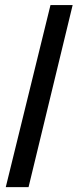

<svg xmlns="http://www.w3.org/2000/svg" viewBox="-20 -745 318 778"><path d="M274.4 -724.6 95.7 13.2H3.4L184.6 -724.6Z"/></svg>

Font: Arimo Medium
Style: Regular
Weight: 500
Designer: Steve Matteson
Foundry: Monotype Imaging Inc.
Version: Version 1.33